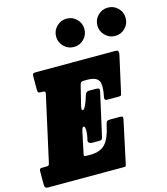

<svg xmlns="http://www.w3.org/2000/svg" viewBox="-180 -1148 1092 1258"><g transform="rotate(-15 366.0 -518.5)"><path d="M300 -296 270 -155Q266.5 -138 273.2 -136.5Q280 -135 297 -135H310Q379 -135 413 -172.2Q447 -209.5 464.5 -296Q468.5 -315 474 -320Q479.5 -325 500 -325H560Q577 -325 580.2 -320.5Q583.5 -316 580 -300L520 -20Q516.5 -5 515.2 -2.5Q514 0 498 0H-10Q-25 0 -30 -6Q-35 -12 -35 -28V-109Q-35 -122 -32.2 -128.5Q-29.5 -135 -17 -135H8Q24 -135 27.8 -137.8Q31.5 -140.5 35 -156L132.5 -596Q135 -608.5 129.5 -611.8Q124 -615 110.5 -615H105.5Q90 -615 86.2 -619.5Q82.5 -624 82.5 -639V-727Q82.5 -744 88.8 -747Q95 -750 110.5 -750H645Q659.5 -750 662.8 -745Q666 -740 666 -726L610 -474Q607 -460.5 603.8 -457.8Q600.5 -455 586 -455H511Q490.5 -455 494.5 -475Q511 -551.5 496.2 -583.2Q481.5 -615 417.5 -615H396.5Q382 -615 376.8 -611Q371.5 -607 367.5 -591.5L335 -459Q331 -442 332.8 -436Q334.5 -430 339 -430H339.5Q348 -430 360.8 -457Q373.5 -484 383 -519Q389.5 -543 410.5 -543H456Q472 -543 477.8 -538.5Q483.5 -534 480 -519L415 -229Q412.5 -216.5 407.8 -212.2Q403 -208 389 -208H345Q329.5 -208 321.8 -215Q314 -222 317.5 -234Q326.5 -268 326.2 -296.5Q326 -325 316 -325H315.5Q306 -325 300 -296ZM670.5 -845Q631 -845 602.8 -873.2Q574.5 -901.5 574.5 -941Q574.5 -981 602.8 -1009Q631 -1037 670.5 -1037Q710.5 -1037 738.5 -1009Q766.5 -981 766.5 -941Q766.5 -901.5 738.5 -873.2Q710.5 -845 670.5 -845ZM390.5 -845Q351 -845 322.8 -873.2Q294.5 -901.5 294.5 -941Q294.5 -981 322.8 -1009Q351 -1037 390.5 -1037Q430.5 -1037 458.5 -1009Q486.5 -981 486.5 -941Q486.5 -901.5 458.5 -873.2Q430.5 -845 390.5 -845Z"/></g></svg>

Font: Besley* Condensed Fatface
Style: Italic
Weight: 900
Width: 3
Italic angle: -13°
Designer: Owen Earl
Foundry: indestructible type*
Version: Version 3.000; ttfautohint (v1.8.3)